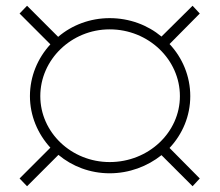

<svg xmlns="http://www.w3.org/2000/svg" viewBox="-20 -651 763 667"><path d="M641 -317C641 -386 614 -450 569 -498L674 -604L649 -631L541 -524C493 -564 430 -588 361 -588C293 -588 230 -564 182 -523L74 -631L48 -604L155 -497C111 -449 84 -386 84 -317C84 -249 111 -186 155 -138L48 -31L74 -4L183 -113C231 -73 293 -49 361 -49C429 -49 492 -73 541 -112L649 -4L674 -31L569 -137C614 -185 641 -248 641 -317ZM120 -317C120 -444 228 -549 361 -549C496 -549 605 -444 605 -317C605 -191 496 -88 361 -88C228 -88 120 -191 120 -317Z"/></svg>

Font: Montserrat ExtraLight
Style: Regular
Weight: 250
Designer: Julieta Ulanovsky
Foundry: Julieta Ulanovsky
Version: Version 4.000